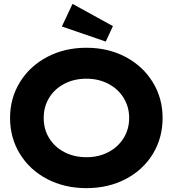

<svg xmlns="http://www.w3.org/2000/svg" viewBox="-20 -963 893 993"><path d="M32 -353Q32 -455 83 -538Q134 -621 224 -668.5Q314 -716 427 -716Q540 -716 629.5 -668.5Q719 -621 770 -538Q821 -455 821 -353Q821 -250 770.5 -167Q720 -84 630 -37Q540 10 427 10Q314 10 224 -37Q134 -84 83 -167Q32 -250 32 -353ZM648 -353Q648 -410 619.5 -456.5Q591 -503 540.5 -529.5Q490 -556 427 -556Q363 -556 312.5 -529.5Q262 -503 234 -457Q206 -411 206 -353Q206 -295 234 -249Q262 -203 312.5 -176.5Q363 -150 427 -150Q491 -150 541 -176.5Q591 -203 619.5 -249Q648 -295 648 -353ZM300 -826 355 -943 564 -828 527 -748Z"/></svg>

Font: Lexend Exa HM Xlight
Style: Bold
Weight: 700
Designer: Bonnie Shaver-Troup, Thomas Jockin, Octavio Pardo
Foundry: Lexend
Version: Version 1.091